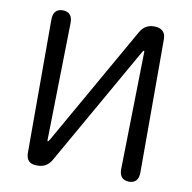

<svg xmlns="http://www.w3.org/2000/svg" viewBox="-81 -815 896 896"><g transform="rotate(10 366.5 -367.0)"><path d="M149 0Q100 0 100 -52V-682Q100 -734 146 -734Q192 -733 191 -681L180 -125Q180 -120 182.5 -120Q185 -120 191 -130L513 -696Q535 -734 578 -734Q633 -734 633 -682V-52Q633 0 587 0Q541 -1 542 -53L553 -609Q553 -614 550.5 -614Q548 -614 542 -604L220 -38Q198 0 155 0Z"/></g></svg>

Font: Resource Han Rounded HK
Style: Regular
Weight: 400
Designer: Cyano Hao (round all glyphs); Ryoko NISHIZUKA  (kana, bopomofo & ideographs); Paul D. Hunt (Latin, Greek & Cyrillic); Sa
Foundry: Cyano Hao
Version: 0.990